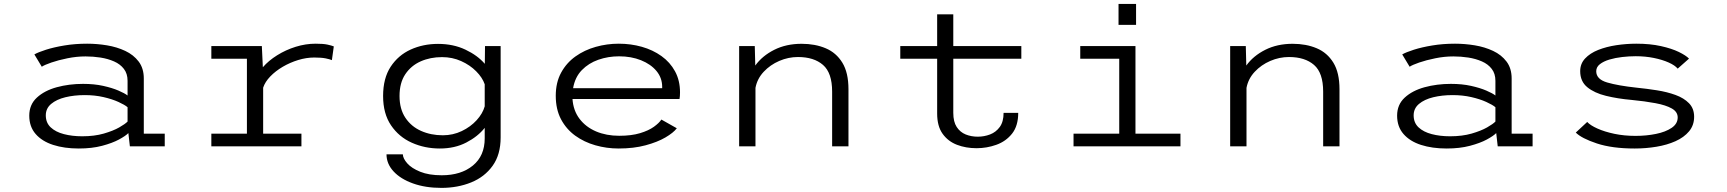

<svg xmlns="http://www.w3.org/2000/svg" viewBox="-20 -730 8615 958"><path d="M373 11Q301 11 245.2 -7Q189.5 -25 157.8 -61.5Q126 -98 126 -153Q126 -208 164 -243Q202 -278 263.2 -294.8Q324.5 -311.5 394.5 -311.5Q450 -311.5 495 -301.5Q540 -291.5 571.2 -278Q602.5 -264.5 616.5 -253.5V-327Q616.5 -362.5 598.2 -386.2Q580 -410 549.2 -423.5Q518.5 -437 481.5 -442.8Q444.5 -448.5 407 -448.5Q362 -448.5 316.5 -439.2Q271 -430 236.2 -418Q201.5 -406 188.5 -397L151.5 -458.5Q170.5 -469.5 209.8 -482Q249 -494.5 301.8 -503.2Q354.5 -512 415 -512Q464 -512 513.8 -503.8Q563.5 -495.5 605 -476Q646.5 -456.5 672 -422.8Q697.5 -389 697.5 -338.5V-63H802V0H628L620.5 -66Q607 -52 573.8 -34Q540.5 -16 489.5 -2.5Q438.5 11 373 11ZM390 -50Q451 -50 497.8 -63.5Q544.5 -77 574.8 -94.2Q605 -111.5 616.5 -123.5V-195Q602.5 -207 571.2 -221.2Q540 -235.5 496.5 -245.5Q453 -255.5 403 -255.5Q350.5 -255.5 306.2 -244.8Q262 -234 235.2 -211.5Q208.5 -189 208.5 -154.5Q208.5 -117.5 233 -94.5Q257.5 -71.5 298.8 -60.8Q340 -50 390 -50Z M1034.5 0V-63H1212V-437H1034.5V-500H1286.5L1291.5 -394.5Q1320 -427.5 1362.8 -454.2Q1405.5 -481 1455.2 -496.5Q1505 -512 1555 -512Q1593 -512 1613.8 -507.5Q1634.5 -503 1645.5 -498.5L1636 -430Q1625.5 -434.5 1604.5 -438.8Q1583.5 -443 1548 -443Q1508.5 -443 1467.8 -430.5Q1427 -418 1390.8 -396.8Q1354.5 -375.5 1328.5 -348.5Q1302.5 -321.5 1293 -292.5V-63H1484V0Z M2174.5 11Q2099.5 11 2035 -17.8Q1970.5 -46.5 1931 -104.8Q1891.5 -163 1891.5 -251Q1891.5 -339.5 1929.2 -397Q1967 -454.5 2029.2 -482.8Q2091.5 -511 2165.5 -511Q2242 -511 2302.5 -482.2Q2363 -453.5 2399 -411.5L2400 -500H2478V-44.5Q2478 41.5 2438 97.2Q2398 153 2330.8 180.2Q2263.5 207.5 2182.5 207.5Q2102.5 207.5 2040.5 185.2Q1978.5 163 1943.5 125Q1908.5 87 1908.5 40H1990Q1990.5 60.5 2012 85Q2033.5 109.5 2076.8 127Q2120 144.5 2184 144.5Q2280.5 144.5 2339.5 96Q2398.5 47.5 2398.5 -39.5V-92Q2364 -48.5 2306.5 -18.8Q2249 11 2174.5 11ZM1973.5 -251Q1973.5 -186 2002.8 -142.2Q2032 -98.5 2081 -76.8Q2130 -55 2189.5 -55Q2240 -55 2284 -76Q2328 -97 2358.2 -130.2Q2388.5 -163.5 2398.5 -199.5V-309.5Q2387 -343 2356 -374.2Q2325 -405.5 2281 -425.2Q2237 -445 2185.5 -445Q2127 -445 2079 -423.8Q2031 -402.5 2002.2 -359.5Q1973.5 -316.5 1973.5 -251Z M3066.5 11Q3007 11 2950.8 -5Q2894.5 -21 2850 -53.2Q2805.5 -85.5 2779.2 -135Q2753 -184.5 2753 -252Q2753 -318.5 2779.8 -367.5Q2806.5 -416.5 2851.5 -448.5Q2896.5 -480.5 2952.5 -496.2Q3008.5 -512 3067.5 -512Q3127.5 -512 3182.5 -496.5Q3237.5 -481 3280.5 -450.2Q3323.5 -419.5 3348.2 -374Q3373 -328.5 3373 -269Q3373 -249 3370.5 -236H2836.5Q2840.5 -178 2871.8 -137Q2903 -96 2954.2 -74.2Q3005.5 -52.5 3069.5 -52.5Q3130.5 -52.5 3173.5 -65.5Q3216.5 -78.5 3242.8 -97.5Q3269 -116.5 3280 -133.5L3357 -90Q3340 -67.5 3300.2 -44.2Q3260.5 -21 3201.2 -5Q3142 11 3066.5 11ZM3069 -449Q3014.5 -449 2965.8 -432Q2917 -415 2883 -380Q2849 -345 2839.5 -290H3284V-296.5Q3284 -341.5 3255.5 -375.8Q3227 -410 3178.2 -429.5Q3129.5 -449 3069 -449Z M3668 0V-500H3746L3748.5 -403Q3783.5 -451.5 3843.2 -481.5Q3903 -511.5 3979.5 -511.5Q4047 -511.5 4099.8 -489.2Q4152.5 -467 4183 -417.2Q4213.5 -367.5 4213.5 -284.5V0H4132V-273Q4132 -366.5 4086.5 -406Q4041 -445.5 3961.5 -445.5Q3913.5 -445.5 3868.2 -426Q3823 -406.5 3790.5 -371.8Q3758 -337 3749.5 -291.5V0Z M4656 -163.5V-437H4472V-500H4656V-658.5H4736.5V-500H5076V-437H4736.5V-167Q4736.5 -122.5 4753.5 -96.5Q4770.5 -70.5 4798.2 -59.2Q4826 -48 4858.5 -48Q4890.5 -48 4920 -59.2Q4949.5 -70.5 4968.5 -96.5Q4987.5 -122.5 4987.5 -167H5060.5Q5060.5 -102 5029.8 -63.2Q4999 -24.5 4951.2 -7.5Q4903.5 9.5 4852.5 9.5Q4799.5 9.5 4755 -7.5Q4710.5 -24.5 4683.2 -62.5Q4656 -100.5 4656 -163.5Z M5561 -710.5H5648.5V-606H5561ZM5336.5 0V-63H5564.5V-437H5370V-500H5645.5V-63H5870V0Z M6118 0V-500H6196L6198.5 -403Q6233.5 -451.5 6293.2 -481.5Q6353 -511.5 6429.5 -511.5Q6497 -511.5 6549.8 -489.2Q6602.5 -467 6633 -417.2Q6663.5 -367.5 6663.5 -284.5V0H6582V-273Q6582 -366.5 6536.5 -406Q6491 -445.5 6411.5 -445.5Q6363.5 -445.5 6318.2 -426Q6273 -406.5 6240.5 -371.8Q6208 -337 6199.5 -291.5V0Z M7198 11Q7126 11 7070.2 -7Q7014.5 -25 6982.8 -61.5Q6951 -98 6951 -153Q6951 -208 6989 -243Q7027 -278 7088.2 -294.8Q7149.5 -311.5 7219.5 -311.5Q7275 -311.5 7320 -301.5Q7365 -291.5 7396.2 -278Q7427.5 -264.5 7441.5 -253.5V-327Q7441.5 -362.5 7423.2 -386.2Q7405 -410 7374.2 -423.5Q7343.5 -437 7306.5 -442.8Q7269.5 -448.5 7232 -448.5Q7187 -448.5 7141.5 -439.2Q7096 -430 7061.2 -418Q7026.5 -406 7013.5 -397L6976.5 -458.5Q6995.5 -469.5 7034.8 -482Q7074 -494.5 7126.8 -503.2Q7179.5 -512 7240 -512Q7289 -512 7338.8 -503.8Q7388.5 -495.5 7430 -476Q7471.5 -456.5 7497 -422.8Q7522.5 -389 7522.5 -338.5V-63H7627V0H7453L7445.5 -66Q7432 -52 7398.8 -34Q7365.5 -16 7314.5 -2.5Q7263.5 11 7198 11ZM7215 -50Q7276 -50 7322.8 -63.5Q7369.5 -77 7399.8 -94.2Q7430 -111.5 7441.5 -123.5V-195Q7427.5 -207 7396.2 -221.2Q7365 -235.5 7321.5 -245.5Q7278 -255.5 7228 -255.5Q7175.5 -255.5 7131.2 -244.8Q7087 -234 7060.2 -211.5Q7033.5 -189 7033.5 -154.5Q7033.5 -117.5 7058 -94.5Q7082.5 -71.5 7123.8 -60.8Q7165 -50 7215 -50Z M8136.5 11Q8024 11 7947.8 -14.2Q7871.5 -39.5 7842.5 -68.5L7899.5 -121.5Q7915 -104.5 7950.8 -88.5Q7986.5 -72.5 8035.5 -62.2Q8084.5 -52 8140.5 -52Q8194.5 -52 8242.5 -61.8Q8290.5 -71.5 8320.8 -92Q8351 -112.5 8351 -144Q8351 -172 8321.5 -188.8Q8292 -205.5 8240 -215.2Q8188 -225 8120 -231.5Q8051.5 -237.5 7993.2 -251.8Q7935 -266 7899.8 -295Q7864.5 -324 7864.5 -375Q7864.5 -412 7889 -438.2Q7913.5 -464.5 7954.2 -480.8Q7995 -497 8044.8 -504.5Q8094.5 -512 8144.5 -512Q8213.5 -512 8267.2 -500Q8321 -488 8356.5 -470.8Q8392 -453.5 8407.5 -437.5L8351 -387.5Q8337.5 -404 8306.2 -418Q8275 -432 8232.2 -440.8Q8189.5 -449.5 8141.5 -449.5Q8108.5 -449.5 8074 -445.5Q8039.5 -441.5 8010.2 -432.8Q7981 -424 7962.8 -409.8Q7944.5 -395.5 7944.5 -374.5Q7944.5 -334.5 7999 -318.5Q8053.5 -302.5 8146.5 -292.5Q8196.5 -287.5 8247.2 -279.5Q8298 -271.5 8340 -256.2Q8382 -241 8407.5 -214.8Q8433 -188.5 8433 -147.5Q8433 -105 8407.8 -74.8Q8382.5 -44.5 8340 -25.5Q8297.5 -6.5 8244.8 2.2Q8192 11 8136.5 11Z"/></svg>

Font: Trispace SemiExpanded Light
Style: Regular
Weight: 300
Width: 6
Designer: Tyler Finck
Foundry: Etcetera Type Company
Version: Version 1.210; ttfautohint (v1.8.3)